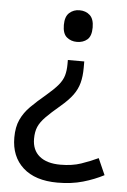

<svg xmlns="http://www.w3.org/2000/svg" viewBox="-53 -585 540 816"><g transform="rotate(5 217.0 -177.0)"><path d="M292 -304Q292 -267 284.5 -239Q277 -211 259 -186.5Q241 -162 208 -134Q170 -102 148 -79.5Q126 -57 117 -36Q108 -15 108 15Q108 63 139.5 89Q171 115 229 115Q279 115 317 102Q355 89 389 73L420 143Q380 164 331.5 178Q283 192 223 192Q128 192 76 145Q24 98 24 17Q24 -28 38.5 -59.5Q53 -91 79.5 -117.5Q106 -144 142 -174Q176 -203 193 -223.5Q210 -244 216 -265Q222 -286 222 -314V-331H292ZM315 -478Q315 -441 297.5 -426Q280 -411 253 -411Q228 -411 210 -426Q192 -441 192 -478Q192 -514 210 -530Q228 -546 253 -546Q280 -546 297.5 -530Q315 -514 315 -478Z"/></g></svg>

Font: Noto Sans Telugu
Style: Regular
Weight: 400
Designer: Jelle Bosma - Monotype Design Team
Foundry: Monotype Imaging Inc.
Version: Version 2.003